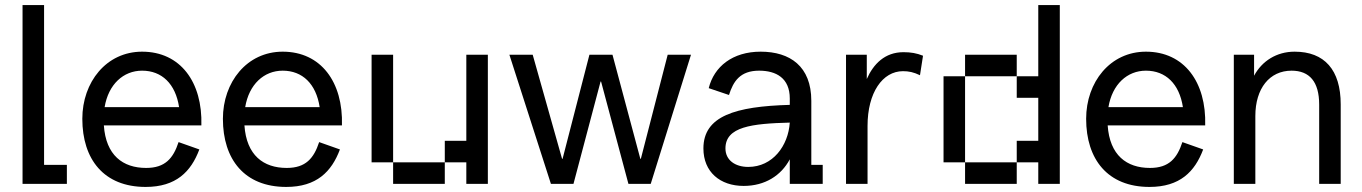

<svg xmlns="http://www.w3.org/2000/svg" viewBox="-20 -726 5376 758"><path d="M154 -706H69V0H244V-75H154Z M541 -522C400 -522 305 -402 305 -257C305 -97 390 12 555 12C675 12 734 -48 767 -136L685 -165C664 -101 632 -63 557 -63C465 -63 398 -113 390 -231H775C780 -402 692 -522 541 -522ZM541 -447C619 -447 673 -395 687 -303H393C408 -393 467 -447 541 -447Z M1096 -522C955 -522 860 -402 860 -257C860 -97 945 12 1110 12C1230 12 1289 -48 1322 -136L1240 -165C1219 -101 1187 -63 1112 -63C1020 -63 953 -113 945 -231H1330C1335 -402 1247 -522 1096 -522ZM1096 -447C1174 -447 1228 -395 1242 -303H948C963 -393 1022 -447 1096 -447Z M1532 -510H1447V-85H1532ZM1821 -170H1736V-85H1821V0H1906V-510H1821ZM1736 0V-85H1532V0Z M2351 -404H2353L2461 0H2549L2708 -510H2616L2510 -99H2508L2398 -510H2307L2201 -99H2199L2083 -510H1991L2155 0H2244Z M3183 -328C3183 -464 3099 -522 2983 -522C2872 -522 2799 -463 2778 -378L2858 -351C2875 -405 2902 -447 2977 -447C3044 -447 3098 -418 3098 -337V-312C2883 -306 2757 -268 2757 -140C2757 -47 2823 8 2916 8C3000 8 3064 -33 3098 -97V0H3228V-75H3183ZM2934 -67C2882 -67 2844 -94 2844 -140C2844 -226 2948 -238 3098 -242C3092 -151 3031 -67 2934 -67Z M3547 -520C3473 -520 3428 -473 3402 -414V-510H3320V0H3405V-229C3405 -360 3464 -445 3545 -445C3568 -445 3587 -441 3612 -429L3624 -506C3599 -516 3576 -520 3547 -520Z M4079 -706V-425H3994V-340H4079V-170H3994V-85H4079V0H4164V-706ZM3994 -510H3790V-425H3994ZM3790 -85V-425H3705V-85ZM3790 0H3994V-85H3790Z M4504 -522C4363 -522 4268 -402 4268 -257C4268 -97 4353 12 4518 12C4638 12 4697 -48 4730 -136L4648 -165C4627 -101 4595 -63 4520 -63C4428 -63 4361 -113 4353 -231H4738C4743 -402 4655 -522 4504 -522ZM4504 -447C4582 -447 4636 -395 4650 -303H4356C4371 -393 4430 -447 4504 -447Z M5091 -522C5020 -522 4962 -485 4931 -427V-510H4851V0H4936V-268C4936 -377 4992 -447 5079 -447C5150 -447 5188 -403 5188 -313V0H5273V-314C5273 -450 5209 -522 5091 -522Z"/></svg>

Font: Alpha Lyrae Medium
Style: Regular
Weight: 500
Designer: Nikolay Petroussenko, Plamen Motev
Foundry: Fontfabric LLC
Version: Version 1.000;hotconv 1.0.109;makeotfexe 2.5.65596